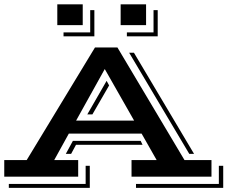

<svg xmlns="http://www.w3.org/2000/svg" viewBox="-20 -831 1070 903"><path d="M547.4 -810.5H667V-712.9H547.4ZM249.5 -810.5H369.1V-712.9H249.5ZM576.7 -678.7H702.1V-783.2H721.7V-660.2H576.7ZM278.8 -678.7H404.3V-783.2H423.8V-660.2H278.8ZM0 -78.1H105.5L426.8 -607.9H532.2L847.7 -78.1H974.6V0H598.6V-78.1H716.8L646 -202.6H303.7L234.9 -78.1H347.7V0H0ZM609.9 -583 892.6 -107.4H870.1L587.4 -583ZM610.8 -263.7 472.7 -506.3 337.9 -263.7ZM481.4 -450.7 493.2 -429.2 414.6 -293H390.6ZM322.8 -168.5H641.6L650.4 -149.9H337.4L314.5 -107.4H289.6ZM1009.3 34.2V-51.3H1029.8V52.7H619.6V34.2ZM382.8 34.2V-51.3H402.3V52.7H21.5V34.2Z"/></svg>

Font: Vast Shadow
Style: Regular
Weight: 400
Designer: Nicole Fally
Foundry: Nicole Fally
Version: Version 1.002